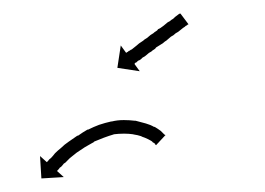

<svg xmlns="http://www.w3.org/2000/svg" viewBox="-20 -451 391 283"><path d="M257 -415Q255 -413 254 -413Q252 -411 250 -410Q246 -407 245 -406Q244 -405 242.5 -404Q241 -403 239 -402Q237 -400 235.5 -399Q234 -398 232 -397Q230 -395 225 -391Q223 -390 221.5 -388.5Q220 -387 218 -386Q216 -385 214 -383.5Q212 -382 210 -381Q209 -379 207 -378Q205 -377 203 -375Q201 -374 199.5 -373Q198 -372 196 -370Q195 -369 193.5 -368Q192 -367 190 -366Q189 -365 188 -364Q187 -363 185 -362Q184 -362 183 -361Q182 -360 181 -359Q180 -359 179 -358Q179 -357 178 -357L186 -346L153 -351L158 -384L166 -373Q166 -373 167 -374Q168 -374 170 -376Q171 -376 172 -377Q173 -378 174 -378Q175 -379 179 -382Q180 -383 181.5 -384Q183 -385 185 -387Q188 -389 191 -391Q193 -393 195 -394Q197 -395 199 -397Q200 -398 202 -399.5Q204 -401 206 -402Q208 -404 210 -405Q212 -406 213 -408Q216 -409 221 -413Q222 -414 224 -415.5Q226 -417 227 -418Q229 -419 230.5 -420Q232 -421 233 -422Q235 -423 236 -424Q237 -425 238 -426Q239 -427 240 -427.5Q241 -428 242 -429Q243 -430 245 -431Q246 -431 246 -431L258 -415Q257 -415 257 -415ZM208 -239Q208 -239 208 -239Q208 -239 208 -239Q208 -239 208.5 -239Q209 -239 209 -239Q207 -240 204 -242Q204 -242 204.5 -242Q205 -242 205 -242Q205 -242 205 -242Q205 -242 205 -242Q202 -244 198 -246Q198 -246 198 -246Q198 -246 198 -246Q198 -246 198 -246Q198 -246 198 -246Q194 -248 188 -250Q188 -250 188.5 -250Q189 -250 189 -250Q189 -250 189 -250Q189 -250 189 -250Q183 -252 176 -253Q176 -253 176.5 -253Q177 -253 177 -253Q177 -253 177 -253Q177 -253 177 -253Q170 -254 163 -254Q163 -254 163 -254Q163 -254 163 -254Q163 -254 163 -254Q163 -254 163 -254Q155 -254 147 -253Q147 -253 147.5 -253Q148 -253 148 -253Q148 -253 148 -253Q148 -253 148 -253Q141 -251 133 -248Q133 -248 133 -248Q133 -248 133 -248Q133 -248 133 -248Q133 -248 133 -248Q126 -245 118 -242Q118 -242 118.5 -242Q119 -242 119 -242Q119 -242 119 -242Q119 -242 119 -242Q112 -238 105 -234Q105 -234 105 -234Q105 -234 105 -234Q105 -234 105 -234Q105 -234 105 -234Q99 -230 93 -226Q93 -226 93 -226Q93 -226 93 -226Q93 -226 93 -226Q93 -226 93 -226Q88 -222 83 -218Q83 -218 83 -218Q83 -218 83 -218Q83 -218 83 -218Q83 -218 83 -218Q79 -214 75 -210Q75 -210 75 -210Q75 -210 75 -211Q75 -211 75 -211Q75 -211 75 -211Q72 -207 69 -204Q69 -204 69 -204Q69 -204 69 -204Q69 -204 69 -204.5Q69 -205 69 -205Q67 -202 65 -200Q65 -200 65 -200Q65 -200 65 -200Q65 -200 65 -200Q65 -200 65 -200Q65 -200 64 -199L74 -190L41 -188L39 -221L49 -212Q50 -213 51 -214Q51 -214 51 -214Q51 -214 51 -214Q51 -214 51 -214Q51 -214 51 -214Q52 -216 55 -218Q55 -218 55 -218Q55 -218 55 -218Q55 -218 55 -218Q55 -218 55 -218Q58 -221 61 -225Q61 -225 61 -225Q61 -225 61 -225Q61 -225 61 -225Q61 -225 61 -225Q65 -229 70 -233Q70 -233 70 -233Q70 -233 70 -233Q70 -233 70 -233Q70 -233 70 -233Q75 -238 81 -242Q81 -242 81 -242Q81 -242 81 -242Q81 -242 81 -242Q81 -242 81 -242Q88 -247 94 -251Q94 -251 94 -251Q94 -251 94 -251Q95 -251 95 -251Q95 -251 95 -251Q102 -256 109 -260Q109 -260 109.5 -260Q110 -260 110 -260Q110 -260 110 -260Q110 -260 110 -260Q118 -264 126 -267Q126 -267 126 -267Q126 -267 126 -267Q126 -267 126 -267Q126 -267 126 -267Q135 -270 144 -272Q144 -272 144 -272Q144 -272 144 -272Q144 -272 144.5 -272Q145 -272 145 -272Q153 -274 162 -274Q162 -274 162 -274Q162 -274 163 -274Q163 -274 163 -274Q163 -274 163 -274Q171 -274 179 -273Q179 -273 179.5 -273Q180 -273 180 -273Q180 -273 180 -273Q180 -273 180 -273Q188 -271 195 -269Q195 -269 195 -269Q195 -269 195 -269Q195 -269 195 -269Q195 -269 195 -269Q202 -267 207 -264Q207 -264 207.5 -264Q208 -264 208 -264Q208 -264 208 -264Q208 -264 208 -264Q213 -261 217 -258Q217 -258 217 -258Q217 -258 217 -258Q217 -258 217 -258Q217 -258 217 -258Q220 -255 222 -253Q222 -253 222 -253Q222 -253 222 -253Q222 -253 222 -253Q222 -253 222 -253Q223 -252 224 -252L210 -237Q209 -238 208 -239Z"/></svg>

Font: FRB American Cursive Just Arrows Thin
Style: Italic
Weight: 100
Italic angle: -25°
Version: Version 2.0;Modular Font Editor K font №1